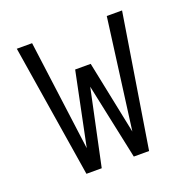

<svg xmlns="http://www.w3.org/2000/svg" viewBox="-101 -625 702 720"><g transform="rotate(-20 250.0 -265.0)"><path d="M125 0 40 -530H101L159 -90L219 -382H281L341 -90L399 -530H460L375 0H314L250 -302L186 0Z"/></g></svg>

Font: Iosevka Term Light
Style: Regular
Weight: 300
Monospace: yes
Designer: Belleve Invis
Foundry: Belleve Invis
Version: Version 9.0.1; ttfautohint (v1.8.3)